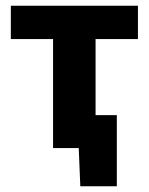

<svg xmlns="http://www.w3.org/2000/svg" viewBox="-20 -519 522 673"><path d="M166 0V-382H18V-499H463.5V-382H315V-115.5H389.5V134H261.5L256 0Z"/></svg>

Font: Heraclito
Style: Bold
Weight: 700
Designer: Kostas Bartsokas (font) & Cristiano Sobral (main changes)
Foundry: Kostas Bartsokas (font) & Cristiano Sobral (main changes)
Version: Version 1.00;July 8, 2020;FontCreator 13.0.0.2655 64-bit